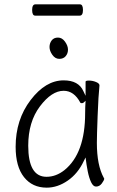

<svg xmlns="http://www.w3.org/2000/svg" viewBox="-20 -851 540 884"><path d="M142 -779Q128 -779 128 -805Q128 -831 143 -831H348Q362 -831 362 -805Q362 -779 347 -779ZM221 -598.5Q208 -617 208 -634.5Q208 -652 218 -665Q228 -678 247 -678Q266 -678 279.5 -659Q293 -640 293 -622.5Q293 -605 282.5 -592.5Q272 -580 253 -580Q234 -580 221 -598.5ZM195 13Q129 13 90.5 -35.5Q52 -84 52 -175Q52 -300 121 -390.5Q190 -481 273 -481Q342 -481 364 -431L374 -410V-475Q374 -480 390 -480Q406 -480 422 -473.5Q438 -467 438 -458Q433 -411 429.5 -318Q426 -225 426 -193Q426 -90 458 -32L460 -28Q459 -20 448.5 -6Q438 8 422 8Q409 8 399.5 -12Q390 -32 384 -62Q378 -92 374 -126L366 -110Q339 -52 292 -19.5Q245 13 195 13ZM277 -68Q372 -145 372 -330Q372 -356 374 -387L364 -378Q363 -376 355 -376Q352 -376 350 -378Q321 -433 273 -433Q218 -433 164 -361.5Q110 -290 110 -180Q110 -37 194 -37Q238 -37 277 -68Z"/></svg>

Font: Moon Stars Kai T HW Light
Style: Regular
Weight: 300
Designer: GuiWonder
Version: Version 1.101